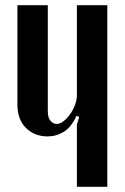

<svg xmlns="http://www.w3.org/2000/svg" viewBox="-20 -719 480 739"><path d="M274 -273Q255 -230 226 -212Q197 -194 163 -194Q113 -194 80 -226.5Q47 -259 47 -317V-699H164V-291Q164 -266 174.5 -254Q185 -242 198 -242Q211 -242 224.5 -252.5Q238 -263 249.5 -279Q261 -295 268.5 -314.5Q276 -334 276 -353V-699H393V0H276V-240L285 -269Z"/></svg>

Font: Moniqa ExtBd Paragraph
Style: Regular
Weight: 800
Designer: Rajesh Rajput
Foundry: Rajesh Rajput
Version: Version 1.000